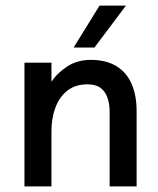

<svg xmlns="http://www.w3.org/2000/svg" viewBox="-20 -663 563 683"><path d="M67 0V-440H163V-372Q185 -405 220.5 -427.5Q256 -450 303 -450Q357 -450 393.5 -428Q430 -406 448 -365Q466 -324 466 -267V0H370V-267Q370 -293 362.5 -315Q355 -337 338 -350Q321 -363 291 -363Q248 -363 219.5 -340.5Q191 -318 177 -280Q163 -242 163 -196V0ZM242 -494 334 -643H428L316 -494Z"/></svg>

Font: Teachers Medium
Style: Regular
Weight: 500
Designer: Alfredo Marco Pradil, Chank Diesel
Version: Version 1.001